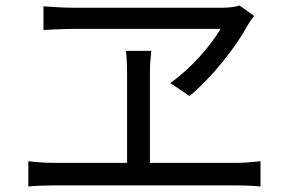

<svg xmlns="http://www.w3.org/2000/svg" viewBox="-20 -712 1040 698"><path d="M782 -607C744 -543 675 -464 599 -410L669 -363C751 -431 837 -540 881 -621C887 -633 895 -642 904 -654L851 -692C836 -687 813 -684 791 -684H240C206 -684 169 -687 138 -689V-603C138 -603 208 -607 245 -607ZM525 -120V-448C525 -474 527 -499 530 -527H438C441 -500 442 -471 442 -448V-120H173C144 -120 113 -122 83 -126V-34C114 -37 145 -38 173 -38H842C862 -38 899 -37 927 -34V-126C900 -123 873 -120 842 -120Z"/></svg>

Font: Source Han Sans CN Regular
Style: Regular
Weight: 400
Designer: Ryoko NISHIZUKA (kana & ideographs); Paul D. Hunt (Latin, Greek & Cyrillic); Wenlong ZHANG (bopomofo); Sandoll Communica
Foundry: Adobe Systems Incorporated
Version: Version 1.004;PS 1.004;hotconv 1.0.82;makeotf.lib2.5.63406